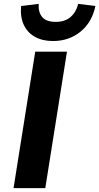

<svg xmlns="http://www.w3.org/2000/svg" viewBox="-20 -972 513 992"><path d="M50 0 162 -705H326L214 0ZM254 -760Q199 -760 160 -782Q121 -804 102.5 -844.5Q84 -885 89 -941L180 -952Q177 -909 198 -884Q219 -859 268 -859Q316 -859 345 -884.5Q374 -910 384 -952L473 -941Q455 -856 395.5 -808Q336 -760 254 -760Z"/></svg>

Font: Nunito Sans 7pt ExtraBold
Style: Italic
Weight: 800
Italic angle: -9°
Designer: Vernon Adams
Foundry: Vernon Adams
Version: Version 3.101;gftools[0.9.27]